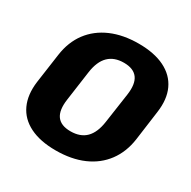

<svg xmlns="http://www.w3.org/2000/svg" viewBox="-160 -867 1029 1034"><g transform="rotate(30 354.0 -350.0)"><path d="M314 11Q218 11 153.5 -21Q89 -53 61 -113.5Q33 -174 44 -258L70 -442Q82 -527 127 -587Q172 -647 245.5 -679Q319 -711 416 -711Q513 -711 577.5 -679Q642 -647 670 -587Q698 -527 686 -442L661 -258Q649 -174 604 -113.5Q559 -53 485.5 -21Q412 11 314 11ZM332 -118Q393 -118 427.5 -152.5Q462 -187 472 -257L499 -443Q509 -513 483.5 -547.5Q458 -582 398 -582Q338 -582 303 -547.5Q268 -513 258 -443L232 -257Q222 -187 247 -152.5Q272 -118 332 -118Z"/></g></svg>

Font: Pathway Extreme SemiCondensed ExtraBold
Style: Italic
Weight: 800
Width: 4
Italic angle: -8°
Version: Version 1.001;gftools[0.9.26]